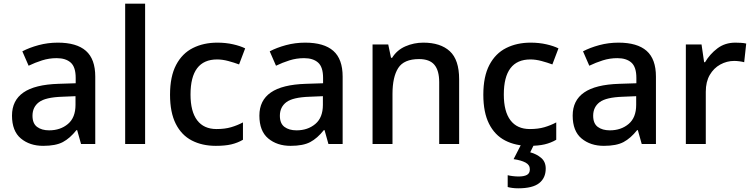

<svg xmlns="http://www.w3.org/2000/svg" viewBox="-20 -780 4079 1040"><path d="M293 -549Q395 -549 445.5 -504.5Q496 -460 496 -365V0H419L398 -75H394Q359 -31 320.5 -10.5Q282 10 214 10Q141 10 93 -30Q45 -70 45 -154Q45 -236 107 -279Q169 -322 297 -326L390 -329V-358Q390 -417 363 -441Q336 -465 287 -465Q246 -465 208 -453Q170 -441 135 -424L101 -502Q139 -522 189 -535.5Q239 -549 293 -549ZM317 -256Q226 -253 191 -226.5Q156 -200 156 -153Q156 -111 181 -92.5Q206 -74 246 -74Q307 -74 348 -108.5Q389 -143 389 -212V-259Z M766 0H658V-760H766Z M1149 10Q1075 10 1019 -19Q963 -48 932 -109.5Q901 -171 901 -267Q901 -366 934 -428.5Q967 -491 1025 -520Q1083 -549 1157 -549Q1203 -549 1242.5 -540Q1282 -531 1308 -518L1275 -431Q1248 -441 1216.5 -449.5Q1185 -458 1156 -458Q1012 -458 1012 -268Q1012 -176 1048 -128.5Q1084 -81 1153 -81Q1198 -81 1232 -91Q1266 -101 1296 -117V-23Q1267 -6 1233 2Q1199 10 1149 10Z M1633 -549Q1735 -549 1785.5 -504.5Q1836 -460 1836 -365V0H1759L1738 -75H1734Q1699 -31 1660.5 -10.5Q1622 10 1554 10Q1481 10 1433 -30Q1385 -70 1385 -154Q1385 -236 1447 -279Q1509 -322 1637 -326L1730 -329V-358Q1730 -417 1703 -441Q1676 -465 1627 -465Q1586 -465 1548 -453Q1510 -441 1475 -424L1441 -502Q1479 -522 1529 -535.5Q1579 -549 1633 -549ZM1657 -256Q1566 -253 1531 -226.5Q1496 -200 1496 -153Q1496 -111 1521 -92.5Q1546 -74 1586 -74Q1647 -74 1688 -108.5Q1729 -143 1729 -212V-259Z M2273 -549Q2366 -549 2416.5 -502.5Q2467 -456 2467 -351V0H2359V-335Q2359 -398 2333 -429Q2307 -460 2250 -460Q2168 -460 2137 -411.5Q2106 -363 2106 -271V0H1998V-539H2083L2098 -467H2104Q2130 -509 2176 -529Q2222 -549 2273 -549Z M2846 10Q2772 10 2716 -19Q2660 -48 2629 -109.5Q2598 -171 2598 -267Q2598 -366 2631 -428.5Q2664 -491 2722 -520Q2780 -549 2854 -549Q2900 -549 2939.5 -540Q2979 -531 3005 -518L2972 -431Q2945 -441 2913.5 -449.5Q2882 -458 2853 -458Q2709 -458 2709 -268Q2709 -176 2745 -128.5Q2781 -81 2850 -81Q2895 -81 2929 -91Q2963 -101 2993 -117V-23Q2964 -6 2930 2Q2896 10 2846 10ZM2936 133Q2936 184 2900.5 212Q2865 240 2787 240Q2770 240 2755 238Q2740 236 2730 233V169Q2741 172 2758 174Q2775 176 2789 176Q2818 176 2834 167.5Q2850 159 2850 137Q2850 113 2826.5 100.5Q2803 88 2762 82L2804 0H2874L2852 45Q2886 54 2911 75Q2936 96 2936 133Z M3330 -549Q3432 -549 3482.5 -504.5Q3533 -460 3533 -365V0H3456L3435 -75H3431Q3396 -31 3357.5 -10.5Q3319 10 3251 10Q3178 10 3130 -30Q3082 -70 3082 -154Q3082 -236 3144 -279Q3206 -322 3334 -326L3427 -329V-358Q3427 -417 3400 -441Q3373 -465 3324 -465Q3283 -465 3245 -453Q3207 -441 3172 -424L3138 -502Q3176 -522 3226 -535.5Q3276 -549 3330 -549ZM3354 -256Q3263 -253 3228 -226.5Q3193 -200 3193 -153Q3193 -111 3218 -92.5Q3243 -74 3283 -74Q3344 -74 3385 -108.5Q3426 -143 3426 -212V-259Z M3963 -549Q3977 -549 3993.5 -548Q4010 -547 4022 -544L4011 -443Q4000 -446 3985 -448Q3970 -450 3957 -450Q3917 -450 3881.5 -430.5Q3846 -411 3824.5 -374Q3803 -337 3803 -283V0H3695V-539H3780L3794 -443H3799Q3825 -487 3866 -518Q3907 -549 3963 -549Z"/></svg>

Font: Noto Sans NKo Unjoined Medium
Style: Regular
Weight: 500
Designer: Monotype Design Team
Foundry: Monotype Imaging Inc.
Version: Version 2.004